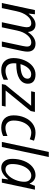

<svg xmlns="http://www.w3.org/2000/svg" viewBox="1129 -1929 810 3108"><g transform="rotate(90 1534.0 -375.0)"><path d="M420.9 -403.8Q420.9 -439.5 405 -457.8Q389.2 -476.1 354 -476.1Q290.5 -476.1 237.3 -410.2Q184.1 -344.2 160.2 -231.9L110.8 0H28.8L143.1 -535.2H210.9L200.2 -436H205.1Q284.7 -544.9 377 -544.9Q431.2 -544.9 461.4 -513.9Q491.7 -482.9 497.1 -424.8H501Q583.5 -544.9 686 -544.9Q748 -544.9 782 -511.5Q815.9 -478 815.9 -415Q815.9 -380.4 805.2 -328.1L734.9 0H651.9L724.1 -337.9Q733.9 -389.6 733.9 -409.2Q733.9 -440.9 716.6 -458.5Q699.2 -476.1 664.1 -476.1Q663.6 -476.1 663.1 -476.1Q603 -476.1 549.1 -412.1Q495.1 -348.1 474.1 -244.1L421.9 0H339.8L412.1 -337.9Q420.9 -383.8 420.9 -403.8Z M1112.3 9.8Q1022.5 9.8 971.2 -43.7Q919.9 -97.2 919.9 -189.5Q919.9 -281.7 956.3 -366.5Q992.7 -451.2 1052.7 -498Q1112.8 -544.9 1185.8 -544.9Q1258.8 -544.9 1296.9 -512.9Q1335 -481 1335 -421.9Q1335 -334 1253.9 -283.9Q1172.9 -233.9 1022 -233.9H1005.9L1003.9 -194.8Q1003.9 -129.4 1034.4 -94.2Q1064.9 -59.1 1127 -59.1Q1157.7 -59.1 1189.9 -67.9Q1222.2 -76.7 1271 -100.1V-28.8Q1222.7 -6.3 1188.7 1.7Q1154.8 9.8 1112.3 9.8ZM1023.9 -301.8Q1135.3 -301.8 1194.6 -330.8Q1253.9 -359.9 1253.9 -415Q1253.9 -442.4 1235.4 -458.7Q1216.8 -475.1 1180.2 -475.1Q1129.9 -475.1 1085.4 -429.2Q1041.5 -382.8 1018.1 -301.8Z M1341.3 0 1352.5 -57.1 1691.4 -474.1H1457.5L1470.7 -535.2H1791.5L1777.3 -466.8L1445.3 -61H1704.6L1692.4 0Z M2046.4 9.8Q1951.7 9.8 1899.4 -42.5Q1847.2 -94.7 1847.2 -190.7Q1847.2 -286.6 1883.1 -369.4Q1918.9 -452.1 1982.9 -498.5Q2046.9 -544.9 2126.5 -544.9Q2193.8 -544.9 2257.3 -520L2234.4 -451.2Q2175.8 -476.1 2124.5 -476.1Q2073.2 -476.1 2027.3 -438.5Q1981.9 -400.4 1956.5 -334.5Q1931.2 -268.6 1931.2 -189.9Q1931.2 -127.4 1963.6 -92.8Q1996.1 -58.1 2051 -58.1Q2106 -58.1 2181.2 -90.8V-21Q2120.6 9.8 2046.4 9.8Z M2277.3 0 2439.5 -759.8H2521.5L2359.4 0Z M2696.3 9.8Q2628.9 9.8 2590.1 -38.3Q2551.3 -86.4 2551.3 -170.9Q2551.3 -271.5 2585.7 -358.6Q2620.1 -445.8 2681.4 -495.4Q2742.7 -544.9 2815.4 -544.9Q2860.8 -544.9 2895.8 -520.8Q2930.7 -496.6 2950.2 -451.2H2955.6L2988.3 -535.2H3050.3L2936.5 0H2871.6L2884.3 -102.1H2880.4Q2793.5 9.8 2696.3 9.8ZM2816.9 -103Q2863.8 -148.4 2893.1 -220.7Q2922.4 -293 2922.4 -366.2Q2922.4 -416 2895.3 -446Q2868.2 -476.1 2820.6 -476.1Q2772.9 -476.1 2728.5 -434.1Q2685.1 -392.1 2660.2 -320.3Q2635.3 -248.5 2635.3 -168.9Q2635.3 -114.3 2658 -86.2Q2680.7 -58.1 2725.1 -58.1Q2769.5 -58.1 2816.9 -103Z"/></g></svg>

Font: Open Sans Hebrew
Style: Italic
Weight: 400
Italic angle: -12°
Foundry: Ascender Corporation, Yanek Iontef
Version: Version 2.001;PS 002.001;hotconv 1.0.70;makeotf.lib2.5.58329